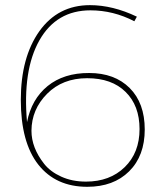

<svg xmlns="http://www.w3.org/2000/svg" viewBox="-20 -719 627 739"><path d="M517.1 -222.2Q517.1 -312.5 463.4 -365.2Q410.2 -418 315.4 -418Q220.7 -418 161.1 -357.9Q101.6 -297.9 101.1 -215.8Q101.1 -150.4 149.9 -88.4Q173.8 -58.1 215.8 -39.1Q257.8 -20 311 -20Q402.8 -20 460 -75.7Q517.1 -131.3 517.1 -222.2ZM326.2 -699.2Q414.1 -699.2 506.8 -654.8L497.1 -637.2Q416 -679.2 328.1 -679.2Q197.3 -679.2 131.8 -564Q66.4 -448.7 84 -249Q101.1 -336.9 163.1 -387.7Q225.6 -438.5 323.2 -438Q420.9 -438 479 -380.4Q537.1 -322.3 537.1 -220.7Q537.1 -119.1 477.1 -59.6Q417 0 315.9 0Q194.8 0 127.4 -85.4Q60.1 -170.9 60.1 -334.5Q60.1 -498 131.3 -598.6Q203.1 -699.2 326.2 -699.2Z"/></svg>

Font: Montserrat-Hairline
Style: Regular
Weight: 250
Designer: Julieta Ulanovsky
Foundry: Julieta Ulanovsky
Version: Version 1.000;PS 002.000;hotconv 1.0.70;makeotf.lib2.5.58329